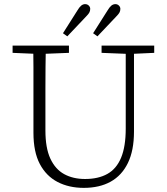

<svg xmlns="http://www.w3.org/2000/svg" viewBox="-20 -895 807 930"><path d="M386 15Q314 15 259 -13.5Q204 -42 173 -100.5Q142 -159 142 -252V-360Q142 -413 142 -465Q142 -517 142 -569.5Q142 -622 141 -674H202Q201 -622 200.5 -570Q200 -518 200 -465.5Q200 -413 200 -360V-263Q200 -178 224 -126.5Q248 -75 291 -51.5Q334 -28 392 -28Q456 -28 500 -52.5Q544 -77 566.5 -131Q589 -185 589 -272V-674H629V-258Q629 -166 599.5 -105.5Q570 -45 516 -15Q462 15 386 15ZM41 -639V-674H314V-639L188 -634H159ZM472 -639V-674H727V-639L618 -634H598ZM285 -734 354 -843Q364 -860 373 -867.5Q382 -875 392 -875Q403 -875 410 -868Q417 -861 417 -852Q417 -842 412.5 -834Q408 -826 397 -815L306 -719ZM431 -734 500 -843Q510 -860 519 -867.5Q528 -875 539 -875Q549 -875 556 -868Q563 -861 563 -852Q563 -842 558.5 -834Q554 -826 543 -815L452 -719Z"/></svg>

Font: Source Serif 4 Light
Style: Regular
Weight: 300
Designer: Frank Grießhammer
Foundry: Adobe Systems Incorporated
Version: Version 4.004;hotconv 1.0.116;makeotfexe 2.5.65601